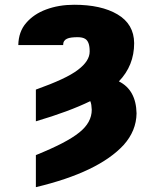

<svg xmlns="http://www.w3.org/2000/svg" viewBox="-20 -558 641 791"><path d="M127.8 213.1V81Q191.8 55 236.2 32Q280.5 8.9 306.8 -12.4Q358 -53.3 358 -105.8Q357.6 -117.2 356.2 -125.9Q354.8 -134.6 351.9 -141.3Q264.9 -98.7 127.8 -58.2V-188.9Q190.3 -211.3 233.5 -231.4Q276.6 -251.4 301.5 -270.6Q349.4 -306.8 349.4 -345.5V-346.9Q349.4 -386.4 331.3 -397.7Q320.3 -404.8 299.7 -404.8Q285.9 -404.8 274.7 -403.4Q263.5 -402 255.9 -398.4Q248.2 -394.9 244.1 -388.5Q240.1 -382.1 240.1 -372.2H55.4Q56.5 -427.6 87.7 -463.4Q119 -500 169.7 -518.8Q221.9 -538.4 285.5 -538.4Q397 -538.4 463.8 -498.9Q532 -458.8 532.7 -380.3Q532.7 -288 469.8 -222.7Q540.5 -187.5 542.6 -90.9Q541.5 -18.8 489.3 39.4Q385.7 151.6 127.8 213.1Z"/></svg>

Font: Linik Sans Black
Style: Regular
Weight: 900
Designer: Fonts by Rasmus Andersson / Changes by Cristiano Sobral with parts from Marc Monis
Foundry: rsms
Version: Version 3.020; ttfautohint (v1.6)